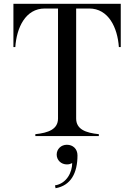

<svg xmlns="http://www.w3.org/2000/svg" viewBox="-20 -720 709 1016"><path d="M619 -700H51V-471H61C68 -574 115 -675 217 -675H287V-93C287 -36 236 -17 167 -10V0H503V-10C433 -17 383 -36 383 -93V-675H452C554 -675 602 -574 609 -471H619ZM271 261 274 276C354 262 390 197 390 102C390 68 366 46 334 46C303 46 280 69 280 98C280 127 303 150 334 150C346 150 354 147 362 143C362 190 334 251 271 261Z"/></svg>

Font: Sprat
Style: Regular
Weight: 400
Designer: Ethan Nakache
Foundry: Collletttivo
Version: Version 2.000;Glyphs 3.2 (3217)